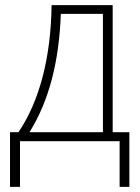

<svg xmlns="http://www.w3.org/2000/svg" viewBox="-20 -550 547 748"><path d="M419 -530V-35H484V178H446V0H58V178H19V-35H52Q114 -127 146.5 -252.5Q179 -378 181 -530ZM381 -496H217Q212 -356 182 -241.5Q152 -127 95 -35H381Z"/></svg>

Font: Noto Sans Disp ExtLt
Style: Regular
Weight: 200
Designer: Monotype Design Team
Foundry: Monotype Imaging Inc.
Version: Version 2.000;GOOG;noto-source:20170915:90ef993387c0